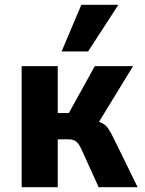

<svg xmlns="http://www.w3.org/2000/svg" viewBox="-20 -778 601 798"><path d="M70 0V-503H220V-308H266L374 -503H533L377 -248L365 -278Q392 -273 406 -265.5Q420 -258 430 -243.5Q440 -229 452 -204L552 0H390L322 -150Q315 -166 308 -177Q301 -188 290.5 -193.5Q280 -199 263 -199H220V0ZM236 -564 318 -758H472L346 -564Z"/></svg>

Font: Nunito Sans 7pt Condensed ExtraBold
Style: Regular
Weight: 800
Width: 3
Designer: Vernon Adams
Foundry: Vernon Adams
Version: Version 3.101;gftools[0.9.27]